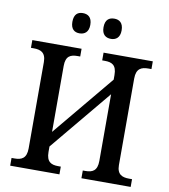

<svg xmlns="http://www.w3.org/2000/svg" viewBox="-97 -994 946 1075"><g transform="rotate(10 376.5 -456.0)"><path d="M466 -797C493 -797 517 -812 517 -854C517 -898 493 -912 466 -912C437 -912 414 -898 414 -854C414 -812 437 -797 466 -797ZM287 -797C315 -797 339 -812 339 -854C339 -898 315 -912 287 -912C259 -912 237 -898 237 -854C237 -812 259 -797 287 -797ZM34 0H314V-44H299C260 -44 232 -56 232 -113V-144L521 -492V-113C521 -56 493 -44 454 -44H439V0H719V-44H702C664 -44 633 -55 633 -109V-601C633 -659 663 -670 702 -670H719V-714H439V-670H454C493 -670 521 -659 521 -601V-575L232 -227V-602C232 -659 260 -670 299 -670H314V-714H34V-670H50C88 -670 119 -659 119 -604V-113C119 -56 90 -44 51 -44H34Z"/></g></svg>

Font: Noto Serif SemiCondensed Medium
Style: Regular
Weight: 500
Width: 4
Designer: Monotype Design Team
Foundry: Monotype Imaging Inc.
Version: Version 2.014